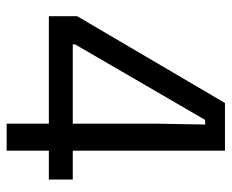

<svg xmlns="http://www.w3.org/2000/svg" viewBox="-78 -600 679 562"><g transform="rotate(90 261.0 -319.5)"><path d="M342.5 0V-439.5L345 -581H331.5L110.5 -200.5V-162.5L78.5 -193.5H506V-123.5H28V-206.5L282 -639H421.5V0Z"/></g></svg>

Font: Anek Gurmukhi Medium
Style: Regular
Weight: 400
Version: Version 1.003